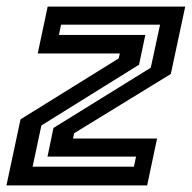

<svg xmlns="http://www.w3.org/2000/svg" viewBox="-22 -560 580 580"><path d="M76.5 -56.5H382.5L389 -87H121.5L139.5 -173.5L433.5 -355.5L461.5 -485.5H162.5L156 -454.5H417L398 -364.5L103 -181ZM-2.5 0 40 -199.5 336.5 -383.5 340 -398.5H92L122 -540H537.5L494 -336.5L202 -157.5L198.5 -141.5H452.5L422.5 0Z"/></svg>

Font: Tourney Thin SemiBold
Style: Italic
Weight: 600
Italic angle: -12°
Version: Version 1.015